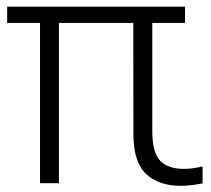

<svg xmlns="http://www.w3.org/2000/svg" viewBox="-20 -562 648 590"><path d="M535.5 9Q467.5 9 428.8 -27.5Q390 -64 390 -149.5L389.5 -513H448V-158.5Q448 -93.5 472 -68.2Q496 -43 545.5 -43Q558.5 -43 573 -45Q587.5 -47 602.5 -50.5V1.5Q587.5 4.5 569.8 6.8Q552 9 535.5 9ZM103 1V-513.5H161V1ZM2 -491.5V-541.5H548.5V-491.5Z"/></svg>

Font: Encode Sans SemiCondensed Light
Style: Regular
Weight: 300
Width: 4
Designer: Multiple Designers
Foundry: Impallari Type
Version: Version 3.002